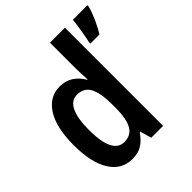

<svg xmlns="http://www.w3.org/2000/svg" viewBox="-207 -901 1051 1051"><g transform="rotate(-45 318.5 -375.0)"><path d="M217 10Q134 10 88 -63Q42 -136 42 -271Q42 -407 88.5 -480Q135 -553 215 -553Q259 -553 292 -532Q325 -511 347 -473H351Q349 -498 348 -521.5Q347 -545 347 -563V-760H463V0H371L353 -65H347Q323 -29 293 -9.5Q263 10 217 10ZM251 -87Q302 -87 325.5 -127.5Q349 -168 349 -252V-279Q349 -367 326.5 -410.5Q304 -454 250 -454Q205 -454 182.5 -407Q160 -360 160 -271Q160 -87 251 -87ZM637 -750Q628 -716 609 -673.5Q590 -631 570 -600H500V-612Q504 -627 509 -655Q514 -683 518.5 -712Q523 -741 524 -760H637Z"/></g></svg>

Font: Noto Sans Lao Looped Condensed SemiBold
Style: Regular
Weight: 600
Width: 3
Designer: Mark Frömberg, Ben Mitchell
Foundry: The Fontpad Ltd
Version: Version 1.002; ttfautohint (v1.8.4.7-5d5b)